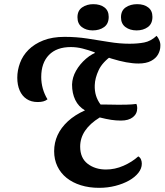

<svg xmlns="http://www.w3.org/2000/svg" viewBox="-20 -880 790 922"><path d="M456 22Q408 22 368 9.5Q328 -3 299.5 -26Q271 -49 255.5 -81.5Q240 -114 240 -154Q240 -195 256.5 -231Q273 -267 306 -297.5Q339 -328 388 -350Q357 -368 341.5 -400Q326 -432 326 -474Q327 -508 345 -540Q363 -572 393 -598Q423 -624 458 -634L521 -616Q472 -582 454 -543.5Q436 -505 435 -471Q434 -444 441 -421Q448 -398 463 -378Q471 -378 486.5 -378Q502 -378 519.5 -377.5Q537 -377 549 -377Q563 -377 588.5 -377.5Q614 -378 635 -381Q637 -376 638 -371.5Q639 -367 639 -361Q639 -334 618.5 -317.5Q598 -301 561 -301Q537 -301 514 -304.5Q491 -308 459 -316Q412 -287 388.5 -252Q365 -217 365 -176Q365 -121 401 -93.5Q437 -66 489 -66Q532 -66 573 -84Q614 -102 644 -129Q653 -124 657 -114.5Q661 -105 661 -94Q661 -71 644.5 -50Q628 -29 599.5 -13Q571 3 534 12.5Q497 22 456 22ZM161 -390Q130 -390 108 -404.5Q86 -419 74.5 -445.5Q63 -472 63 -507Q63 -542 76 -577.5Q89 -613 117 -641Q145 -669 188 -686Q231 -703 290 -703Q346 -703 399 -695Q452 -687 503 -678.5Q554 -670 602 -670Q641 -670 672.5 -676Q704 -682 732 -708Q740 -699 745.5 -685.5Q751 -672 750 -659Q750 -639 739.5 -619.5Q729 -600 705.5 -587.5Q682 -575 645 -575Q618 -575 585.5 -581Q553 -587 516 -598.5Q479 -610 436 -625L434 -629Q404 -640 376 -647Q348 -654 320 -654Q252 -654 215 -616Q178 -578 178 -510Q178 -482 185.5 -455Q193 -428 208 -403Q199 -396 187.5 -393Q176 -390 161 -390ZM636 -734Q604 -734 582.5 -750Q561 -766 561 -797Q561 -829 583.5 -844.5Q606 -860 639 -860Q671 -860 691.5 -844.5Q712 -829 712 -799Q712 -766 690 -750Q668 -734 636 -734ZM425 -734Q394 -734 373 -750Q352 -766 352 -797Q352 -829 374.5 -844.5Q397 -860 428 -860Q461 -860 481.5 -844.5Q502 -829 502 -799Q502 -766 480 -750Q458 -734 425 -734Z"/></svg>

Font: Sansita Swashed Light
Style: Regular
Weight: 400
Version: Version 1.003